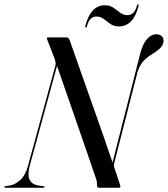

<svg xmlns="http://www.w3.org/2000/svg" viewBox="-54 -874 782 894"><path d="M84 -100.5Q73 -58.5 84 -37Q95 -15.5 122.5 -10.5L148.5 -7Q153.5 -6.5 153.5 -3.5Q153.5 0 149 0H-25.5Q-34 0 -34 -3Q-34 -7 -28 -7.5L-8.5 -10Q18 -15 41.5 -36.8Q65 -58.5 76.5 -102.5L203.5 -567Q206 -577 204.5 -585Q203 -593 200 -601.5L165 -692Q162.5 -700 170 -700H253.5Q260 -700 264.2 -696.8Q268.5 -693.5 272 -682.5Q306 -585.5 333 -509.2Q360 -433 382.8 -368.5Q405.5 -304 426.8 -243.5Q448 -183 470 -117.5L598.5 -623Q611 -671 631 -692.8Q651 -714.5 673.5 -714.5Q689.5 -714.5 698.5 -706Q707.5 -697.5 707.5 -684.5Q707 -667.5 695 -653.5Q683 -639.5 654.5 -622Q625 -604.5 608.2 -583Q591.5 -561.5 584 -529.5L478.5 -117Q476.5 -109.5 476.5 -103.5Q476.5 -97.5 481 -85.5L506 -10Q508.5 0 501 0H406Q396.5 0 397.5 -13Q398 -21.5 397.2 -26.8Q396.5 -32 393.5 -41Q370 -109.5 340.5 -195.2Q311 -281 278 -375.8Q245 -470.5 211.5 -567ZM500.5 -751Q476.5 -751 460.2 -762.5Q444 -774 429.2 -785.5Q414.5 -797 395 -797Q362.5 -797 351 -752.5Q349.5 -746 345.5 -746Q341 -746 343 -752.5Q368 -849.5 434 -849.5Q458 -849.5 474.2 -838Q490.5 -826.5 505.5 -815Q520.5 -803.5 539.5 -803.5Q572 -803.5 583.5 -847.5Q585 -854 589 -854Q593 -854 591.5 -847.5Q567 -751 500.5 -751Z"/></svg>

Font: Fraunces 144pt S000
Style: Italic
Weight: 400
Italic angle: -16°
Version: Version 1.000; ttfautohint (v1.8.3)